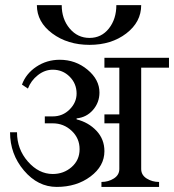

<svg xmlns="http://www.w3.org/2000/svg" viewBox="-20 -735 685 755"><path d="M19.5 -214.8H46.9Q46.9 -148.4 89.8 -99.6Q132.8 -50.8 187.5 -50.8Q230.5 -50.8 261.7 -78.1Q293 -105.5 293 -148.4Q293 -191.4 261.7 -220.7Q230.5 -250 187.5 -250H156.2V-277.3H187.5Q226.6 -277.3 253.9 -304.7Q281.2 -332 281.2 -367.2Q281.2 -406.2 253.9 -433.6Q226.6 -460.9 187.5 -460.9Q156.2 -460.9 128.9 -439.5Q101.6 -418 89.8 -386.7L66.4 -402.3Q82 -445.3 123 -472.7Q164.1 -500 214.8 -500Q277.3 -500 324.2 -460.9Q371.1 -421.9 371.1 -371.1Q371.1 -332 345.7 -302.7Q320.3 -273.4 281.2 -269.5V-265.6Q328.1 -253.9 359.4 -220.7Q390.6 -187.5 390.6 -140.6Q390.6 -82 335.9 -41Q281.2 0 203.1 0Q128.9 0 74.2 -64.5Q19.5 -128.9 19.5 -214.8ZM535.2 -468.8V-70.3Q535.2 -46.9 556.6 -33.2Q578.1 -19.5 605.5 -19.5V0H378.9V-19.5Q406.2 -19.5 427.7 -33.2Q449.2 -46.9 449.2 -70.3V-250H390.6V-285.2H449.2V-468.8H390.6V-507.8H644.5V-468.8ZM535.2 -714.8Q535.2 -648.4 476.6 -603.5Q418 -558.6 332 -558.6Q246.1 -558.6 185.5 -603.5Q125 -648.4 125 -714.8H222.7Q222.7 -660.2 253.9 -623Q285.2 -585.9 332 -585.9Q378.9 -585.9 408.2 -623Q437.5 -660.2 437.5 -714.8Z"/></svg>

Font: 和音 by 宁静之雨，公众号njzyshare
Style: Regular
Weight: 400
Designer: Steve Matteson
Foundry: Ascender Corporation
Version: Version 6.00;June 8, 2018;FontCreator 11.0.0.2388 32-bit